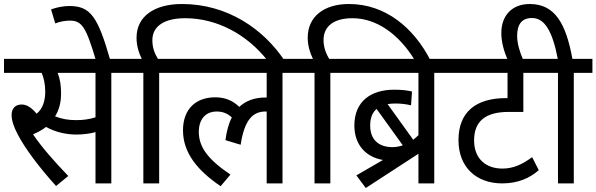

<svg xmlns="http://www.w3.org/2000/svg" viewBox="-20 -916 2979 959"><path d="M260 13 321 -37C250 -111 189 -180 145 -245C171 -256 192 -268 210 -282C260 -254 315 -244 362 -244C395 -244 427 -248 457 -256V0H536V-552H629V-622H0V-552H188C198 -530 206 -496 206 -459C206 -414 194 -373 163 -348C139 -377 115 -394 88 -394C57 -394 38 -375 38 -342C38 -315 48 -283 70 -242C104 -177 173 -83 260 13ZM361 -316C322 -316 290 -321 255 -335C275 -366 285 -404 285 -449C285 -489 280 -522 268 -552H457V-330C426 -320 395 -316 361 -316Z M459 -615H531C469 -831 433 -886 327 -886C295 -886 262 -879 235 -869L256 -799C278 -808 305 -813 329 -813C390 -813 410 -779 459 -615Z M775 -552H868V-622H769C753 -647 741 -677 741 -715C741 -787 803 -825 905 -825C1066 -825 1215 -742 1315 -615H1400C1297 -769 1118 -896 889 -896C752 -896 662 -835 662 -728C662 -687 673 -653 688 -622H616V-552H696V0H775Z M854 -552H1312V-429C1310 -429 1308 -429 1306 -429C1252 -429 1208 -413 1175 -382C1145 -412 1106 -430 1055 -430C961 -430 894 -374 894 -265C894 -152 967 -64 1082 14L1131 -44C1021 -118 973 -180 973 -257C973 -320 1006 -359 1063 -359C1094 -359 1119 -348 1138 -329C1122 -299 1112 -261 1106 -216L1182 -193C1201 -319 1244 -359 1306 -359C1308 -359 1310 -359 1312 -359V0H1391V-552H1484V-622H854Z M1630 -552H1723V-622H1624C1610 -646 1596 -677 1596 -716C1596 -786 1649 -825 1740 -825C1861 -825 1972 -746 2052 -615H2130C2046 -778 1905 -896 1723 -896C1597 -896 1517 -832 1517 -728C1517 -688 1528 -653 1543 -622H1471V-552H1551V0H1630Z M1760 -40 1807 23 2070 -148V0H2149V-552H2242V-622H1709V-552H2070V-241C2062 -233 2053 -225 2044 -218L1916 -396C1928 -398 1941 -399 1955 -399C1982 -399 2008 -396 2033 -390L2038 -459C2013 -465 1984 -468 1949 -468C1834 -468 1750 -411 1750 -289C1750 -196 1804 -132 1893 -117ZM1829 -289C1829 -327 1840 -354 1861 -372L1992 -190C1976 -185 1959 -181 1941 -181C1874 -181 1829 -216 1829 -289Z M2702 -552V-622H2229V-552H2515V-426H2508C2355 -426 2270 -355 2270 -216C2270 -80 2360 0 2488 0C2566 0 2624 -25 2671 -66L2638 -131C2587 -94 2544 -74 2489 -74C2410 -74 2348 -120 2348 -215C2348 -313 2408 -357 2521 -357H2594V-552Z M2846 -552H2939V-622H2839C2807 -798 2752 -896 2626 -896C2536 -896 2484 -837 2484 -751C2484 -708 2496 -661 2517 -615H2594C2576 -656 2563 -698 2563 -737C2563 -794 2586 -826 2637 -826C2700 -826 2739 -762 2766 -622H2687V-552H2767V0H2846Z"/></svg>

Font: Noto Sans Devanagari SemiCondensed
Style: Regular
Weight: 400
Width: 4
Designer: Jelle Bosma - Monotype Design Team
Foundry: Monotype Imaging Inc.
Version: Version 2.004